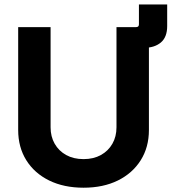

<svg xmlns="http://www.w3.org/2000/svg" viewBox="-20 -852 788 882"><path d="M515.6 -632.3V-727.5H605.5Q618.2 -727.5 618.2 -740.2V-831.5H748V-732.4Q748 -681.2 718.8 -656.7Q689.5 -632.3 641.6 -632.3ZM363.8 10.3Q273.4 10.3 205.8 -22.9Q138.2 -56.2 100.8 -116Q63.5 -175.8 63.5 -254.9V-727.5H212.4V-267.1Q212.4 -224.6 231.2 -191.7Q250 -158.7 283.9 -139.9Q317.9 -121.1 363.8 -121.1Q409.7 -121.1 443.6 -139.9Q477.5 -158.7 496.3 -191.7Q515.1 -224.6 515.1 -267.1V-727.5H664.1V-254.9Q664.1 -175.8 626.5 -116Q588.9 -56.2 521.5 -22.9Q454.1 10.3 363.8 10.3Z"/></svg>

Font: Inter 17pt
Style: Bold
Weight: 700
Version: Version 4.001;git-66647c0bb